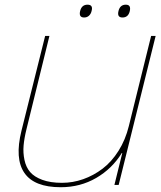

<svg xmlns="http://www.w3.org/2000/svg" viewBox="-20 -782 681 812"><path d="M638.2 -629.9 481.9 0H463.9L497.1 -134.8H495.1Q454.1 -68.4 386.7 -29.3Q319.3 9.8 236.8 9.8Q125 9.8 83.3 -50.5Q41.5 -110.8 70.8 -229L170.9 -629.9H189L91.8 -234.9Q82.5 -197.3 79.8 -166.5Q77.1 -135.7 83.5 -105.5Q89.8 -75.2 107.2 -54.7Q124.5 -34.2 158.7 -21.5Q192.9 -8.8 242.2 -8.8Q288.1 -8.8 331.8 -24.2Q375.5 -39.6 413.8 -68.6Q452.1 -97.7 481.4 -144.3Q510.7 -190.9 524.9 -249L619.1 -629.9ZM367.2 -734.9Q364.3 -722.7 356 -715.3Q347.7 -708 335.9 -708Q312.5 -708 318.8 -734.9Q325.2 -762.2 350.1 -762.2Q375 -762.2 367.2 -734.9ZM528.8 -734.9Q522.5 -708 498 -708Q474.6 -708 481 -734.9Q487.3 -762.2 512.2 -762.2Q535.2 -762.2 528.8 -734.9Z"/></svg>

Font: Sinkin Sans 100 Thin Italic
Style: Regular
Weight: 100
Italic angle: -112°
Designer: Keith Bates
Foundry: K-Type
Version: Sinkin Sans (version 1.0)  by Keith Bates   •   © 2014   www